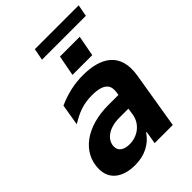

<svg xmlns="http://www.w3.org/2000/svg" viewBox="-246 -955 1074 1074"><g transform="rotate(-45 291.5 -418.0)"><path d="M581.3 -845.5H234.4L221.2 -775.6H568.2ZM304.7 -717 281.6 -594.8H437.9L460.9 -717ZM172.6 10.3C251.4 10.3 308.6 -22 345.2 -75.6H349.4L336.6 0H480.1L535.5 -335.9C561.8 -497.2 458.1 -552.6 321.4 -552.6C256.7 -552.6 191.1 -539.1 124.3 -508.9L103.3 -382.8C159.1 -416.2 205.3 -437.5 278.1 -437.5C382.1 -437.5 392.4 -393.8 387.1 -353.3L384.2 -333.8H303.6C130.7 -333.8 13.5 -246.8 13.5 -117.9C13.5 -34.1 78.1 10.3 172.6 10.3ZM233.7 -94.1C190.3 -94.1 161.2 -112.6 161.6 -146.7C161.2 -196.7 211.6 -240.1 295.8 -240.1H369.3L362.6 -197.1C352.3 -136.7 298.3 -94.1 233.7 -94.1Z"/></g></svg>

Font: TID UI
Style: Bold Italic
Weight: 700
Italic angle: -9.39999°
Designer: The TID Project Authors
Foundry: Bakken & Bæck
Version: Version 1.001;hotconv 1.0.109;makeotfexe 2.5.65596